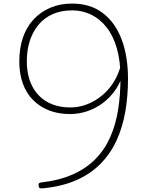

<svg xmlns="http://www.w3.org/2000/svg" viewBox="-20 -1039 852 1074"><path d="M383 -1019Q485 -1019 554.5 -966.5Q624 -914 660 -819.5Q696 -725 696 -598Q696 -502 681 -415Q666 -328 632.5 -254.5Q599 -181 544 -124.5Q489 -68 410 -32.5Q331 3 224 14Q208 16 203 13.5Q198 11 196 1Q195 -7 197 -11.5Q199 -16 208 -18Q313 -30 388.5 -64Q464 -98 515.5 -151Q567 -204 597.5 -274Q628 -344 641 -427Q654 -510 654 -604Q654 -698 633.5 -769Q613 -840 575.5 -887Q538 -934 489 -957.5Q440 -981 384 -981Q324 -981 277 -961Q230 -941 197.5 -903Q165 -865 147.5 -813Q130 -761 130 -696Q130 -617 159.5 -558.5Q189 -500 244 -469Q299 -438 373 -438Q412 -438 449.5 -449.5Q487 -461 521 -483Q555 -505 583.5 -536.5Q612 -568 632 -609Q652 -650 662 -700L673 -643Q658 -584 628 -539.5Q598 -495 557 -464Q516 -433 468.5 -417Q421 -401 372 -401Q306 -401 254 -421.5Q202 -442 164.5 -480Q127 -518 107.5 -572.5Q88 -627 88 -695Q88 -769 108 -828Q128 -887 167 -929.5Q206 -972 261 -995.5Q316 -1019 383 -1019Z"/></svg>

Font: Playwrite NG Modern Thin
Style: Regular
Weight: 250
Designer: Veronika Burian, José Scaglione
Foundry: TypeTogether
Version: Version 1.002